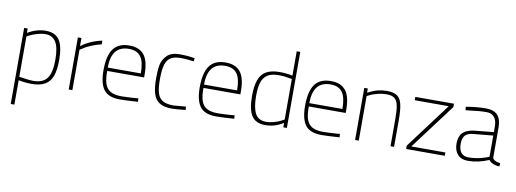

<svg xmlns="http://www.w3.org/2000/svg" viewBox="-71 -1158 4882 1815"><g transform="rotate(10 2370.5 -250.0)"><path d="M79 -500H113V-458Q197 -509 287 -509Q378 -509 418 -449Q458 -389 458 -258Q458 -163 437 -105Q416 -47 368 -19Q320 9 239 9Q177 9 114 -4V230H79ZM422 -253Q422 -373 388.5 -425Q355 -477 290 -477Q252 -477 208 -464Q164 -451 138 -437L114 -424V-37Q155 -31 190 -26.5Q225 -22 250 -22Q343 -22 382.5 -76.5Q422 -131 422 -253Z M595 -500H629V-422Q716 -487 828 -510V-474Q786 -466 733.5 -444Q681 -422 659 -405L630 -388V0H595Z M887 -236Q887 -376 935.5 -442.5Q984 -509 1089 -509Q1185 -509 1231 -451Q1277 -393 1277 -269V-236H923Q922 -157 938 -111.5Q954 -66 992 -44.5Q1030 -23 1099 -23Q1125 -23 1160.5 -25Q1196 -27 1228 -29L1258 -32L1260 1Q1138 9 1088 9Q977 9 932 -50.5Q887 -110 887 -236ZM1240 -268Q1240 -379 1204 -428Q1168 -477 1090 -477Q1007 -477 965 -426Q923 -375 922 -268Z M1390 -253Q1390 -323 1399.5 -375.5Q1409 -428 1449.5 -469Q1490 -510 1573 -510Q1606 -510 1634.5 -508Q1663 -506 1716 -498L1713 -467Q1637 -477 1590 -477Q1527 -477 1492 -456Q1457 -435 1442 -385.5Q1427 -336 1427 -246Q1427 -162 1441 -114.5Q1455 -67 1491.5 -45Q1528 -23 1596 -23L1715 -33L1717 -1Q1624 9 1588 9Q1510 9 1467.5 -17.5Q1425 -44 1407.5 -100Q1390 -156 1390 -253Z M1811 -236Q1811 -376 1859.5 -442.5Q1908 -509 2013 -509Q2109 -509 2155 -451Q2201 -393 2201 -269V-236H1847Q1846 -157 1862 -111.5Q1878 -66 1916 -44.5Q1954 -23 2023 -23Q2049 -23 2084.5 -25Q2120 -27 2152 -29L2182 -32L2184 1Q2062 9 2012 9Q1901 9 1856 -50.5Q1811 -110 1811 -236ZM2164 -268Q2164 -379 2128 -428Q2092 -477 2014 -477Q1931 -477 1889 -426Q1847 -375 1846 -268Z M2312 -240Q2312 -337 2333.5 -395.5Q2355 -454 2403 -481.5Q2451 -509 2532 -509Q2562 -509 2596 -505.5Q2630 -502 2655 -496V-730H2689V0H2655V-43Q2576 9 2482 9Q2390 9 2351 -51.5Q2312 -112 2312 -240ZM2631 -62 2655 -75V-464Q2582 -478 2526 -478Q2459 -478 2420.5 -453.5Q2382 -429 2366 -379.5Q2350 -330 2350 -248Q2350 -136 2380 -79.5Q2410 -23 2484 -23Q2523 -23 2566.5 -36Q2610 -49 2631 -62Z M2822 -236Q2822 -376 2870.5 -442.5Q2919 -509 3024 -509Q3120 -509 3166 -451Q3212 -393 3212 -269V-236H2858Q2857 -157 2873 -111.5Q2889 -66 2927 -44.5Q2965 -23 3034 -23Q3060 -23 3095.5 -25Q3131 -27 3163 -29L3193 -32L3195 1Q3073 9 3023 9Q2912 9 2867 -50.5Q2822 -110 2822 -236ZM3175 -268Q3175 -379 3139 -428Q3103 -477 3025 -477Q2942 -477 2900 -426Q2858 -375 2857 -268Z M3344 -500H3378V-460Q3429 -487 3471.5 -498Q3514 -509 3559 -509Q3624 -509 3657.5 -487Q3691 -465 3704.5 -412Q3718 -359 3718 -259V0H3684V-259Q3684 -345 3674.5 -391Q3665 -437 3639.5 -457Q3614 -477 3565 -477Q3520 -477 3473.5 -465Q3427 -453 3403 -440L3379 -427V0H3344Z M3834 -32 4160 -468H3834V-500H4205V-468L3878 -32H4205V0H3834Z M4294 -134Q4294 -201 4327.5 -236.5Q4361 -272 4433 -282L4623 -301V-352Q4623 -414 4597 -444.5Q4571 -475 4526 -475Q4482 -475 4448.5 -472Q4415 -469 4323 -458L4320 -491Q4424 -509 4509 -509Q4586 -509 4622.5 -470.5Q4659 -432 4659 -352V-64Q4660 -49 4680 -37.5Q4700 -26 4733 -22L4731 9Q4698 9 4669.5 -3Q4641 -15 4628 -35Q4528 9 4426 9Q4363 9 4328.5 -29Q4294 -67 4294 -134ZM4595 -54 4623 -65V-268L4437 -250Q4382 -246 4357.5 -219.5Q4333 -193 4333 -140Q4333 -24 4427 -24Q4514 -24 4595 -54Z"/></g></svg>

Font: Cairo ExtraLight
Style: Regular
Weight: 250
Designer: Mohamed Gaber, the designers of Titillium
Foundry: Kief Type Foundry
Version: Version 2.009; ttfautohint (v1.5.33-1714) -l 8 -r 50 -G 200 